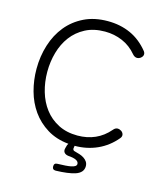

<svg xmlns="http://www.w3.org/2000/svg" viewBox="-128 -811 928 1083"><g transform="rotate(15 335.5 -269.5)"><path d="M280 156Q280 136 300 136Q353 135 378 130Q409 124 409 108Q409 81 348 77Q331 75 323 65Q315 55 320 38L325 20Q326 17 330 11Q258 4 204.5 -29Q151 -62 116 -111.5Q81 -161 64 -223Q47 -285 47 -351Q47 -425 68 -491.5Q89 -558 129.5 -607.5Q170 -657 229.5 -686Q289 -715 367 -715Q440 -715 500 -688Q560 -661 606 -604Q614 -593 611.5 -582Q609 -571 597 -563L596 -562Q586 -557 579 -557Q564 -557 552 -571Q517 -613 469 -633.5Q421 -654 367 -654Q301 -654 252.5 -628.5Q204 -603 172.5 -561Q141 -519 125.5 -464.5Q110 -410 110 -351Q110 -291 126 -236Q142 -181 174 -139Q206 -97 254.5 -72Q303 -47 367 -47Q423 -47 469.5 -67.5Q516 -88 552 -130Q563 -144 578 -144Q587 -144 596 -138H597Q609 -130 611.5 -118.5Q614 -107 605 -96Q560 -42 499 -14.5Q438 13 367 13Q367 17 366 20Q360 41 380 44Q392 47 406 51.5Q420 56 431.5 63.5Q443 71 450.5 82Q458 93 458 108Q458 146 413 161Q373 174 300 176Q280 176 280 156Z"/></g></svg>

Font: Higure Gothic
Style: Regular
Weight: 400
Designer: Yoshimichi Ohira
Foundry: Positype
Version: Version 1.000